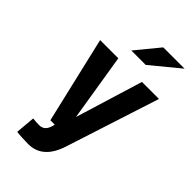

<svg xmlns="http://www.w3.org/2000/svg" viewBox="-270 -792 1045 1045"><g transform="rotate(45 253.0 -269.0)"><path d="M331 42Q287 177 177 177Q169 177 155.5 176.5Q142 176 128.5 175.5Q115 175 103.5 174Q92 173 87 172L97 59Q121 62 146 62Q186 62 199 18L204 0H170L53 -500H193L256 -111L375 -500H506ZM213 -580 324 -715H488L324 -580Z"/></g></svg>

Font: Share
Style: Bold Italic
Weight: 700
Designer: Ralph du Carrois
Version: Version 1.002